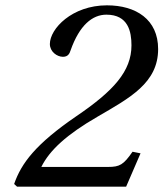

<svg xmlns="http://www.w3.org/2000/svg" viewBox="-20 -700 613 720"><path d="M33 -10 44 0H453L507 -125L477 -131C443 -82 429 -74 385 -74H135C166 -137 231 -196 345 -262C467 -333 573 -389 573 -516C573 -627 490 -680 381 -680C250 -680 167 -592 167 -535C167 -506 194 -487 216 -487C235 -487 241 -499 245 -512C278 -605 326 -645 379 -645C461 -645 473 -581 473 -530C473 -433 406 -359 266 -264C114 -160 60 -88 33 -10Z"/></svg>

Font: Heuristica
Style: Italic
Weight: 400
Italic angle: -13°
Version: Version 1.0.1